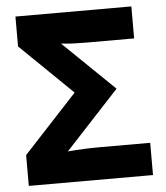

<svg xmlns="http://www.w3.org/2000/svg" viewBox="-52 -760 699 807"><g transform="rotate(-5 298.0 -357.0)"><path d="M37 0H561V-136H345Q280 -136 213 -130L440 -375L224 -584Q252 -581 279 -580Q306 -579 335 -579H532V-714H43V-588L263 -374L37 -130Z"/></g></svg>

Font: Noto Sans UI Extra
Style: Regular
Weight: 800
Designer: Monotype Design Team
Foundry: Monotype Imaging Inc.
Version: Version 1.901